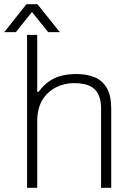

<svg xmlns="http://www.w3.org/2000/svg" viewBox="-55 -888 613 908"><path d="M73 0V-723H121V-454H128Q152 -487 179.5 -505Q207 -523 238.5 -530.5Q270 -538 306 -538Q356 -538 393 -522.5Q430 -507 450.5 -471Q471 -435 471 -373V0H423V-373Q423 -411 413 -435Q403 -459 385.5 -472Q368 -485 344.5 -490Q321 -495 294 -495Q251 -495 211 -475.5Q171 -456 146 -416Q121 -376 121 -313V0ZM-35 -736 70 -868H122L228 -736H173L81 -850H111L20 -736Z"/></svg>

Font: Archivo SemiBold Thin
Style: Regular
Weight: 250
Version: Version 2.001